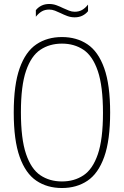

<svg xmlns="http://www.w3.org/2000/svg" viewBox="-20 -935 622 964"><path d="M291 9Q217 9 162.8 -27.5Q108.5 -64 78.8 -147.2Q49 -230.5 49 -370Q49 -509.5 78.8 -592.8Q108.5 -676 162.8 -712.5Q217 -749 291 -749Q365 -749 419.2 -712.5Q473.5 -676 503.2 -592.8Q533 -509.5 533 -370Q533 -230.5 503.2 -147.2Q473.5 -64 419.2 -27.5Q365 9 291 9ZM291 -24Q353 -24 399.2 -54.8Q445.5 -85.5 471.2 -160.5Q497 -235.5 497 -368Q497 -502.5 471.2 -578.2Q445.5 -654 399.2 -685Q353 -716 291 -716Q229 -716 182.8 -685.2Q136.5 -654.5 110.8 -579.5Q85 -504.5 85 -372Q85 -237.5 110.8 -161.8Q136.5 -86 182.8 -55Q229 -24 291 -24ZM355 -848Q335.5 -848 318 -854.5Q300.5 -861 284.5 -869Q270 -876 255.8 -881.5Q241.5 -887 227 -887Q206 -887 190.2 -878Q174.5 -869 160 -851V-884Q171.5 -898.5 188.5 -906.8Q205.5 -915 227 -915Q246.5 -915 264 -908.5Q281.5 -902 297.5 -894Q312 -887.5 326.2 -881.8Q340.5 -876 355 -876Q376 -876 392 -885Q408 -894 422 -912V-879Q411 -865 394 -856.5Q377 -848 355 -848Z"/></svg>

Font: Encode Sans Condensed Condensed Thin
Style: Regular
Weight: 100
Width: 3
Designer: Multiple Designers
Foundry: Impallari Type
Version: Version 3.000; ttfautohint (v1.8.3) -l 8 -r 50 -G 200 -x 14 